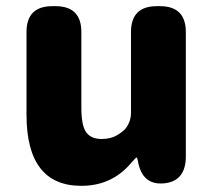

<svg xmlns="http://www.w3.org/2000/svg" viewBox="-20 -589 694 623"><path d="M244 14Q66 14 66 -217V-485Q66 -569 150 -569H160Q244 -569 244 -485V-239Q244 -182 259.5 -160Q275 -138 310 -138Q340 -138 361 -151Q382 -164 389 -174Q405 -196 405 -223V-485Q405 -569 489 -569H499Q583 -569 583 -485V-82Q583 0 511 6Q440 12 427 -69Q425 -78 423 -78Q421 -78 407 -62Q344 14 244 14Z"/></svg>

Font: Resource Han Rounded TW Heavy
Style: Regular
Weight: 900
Designer: Cyano Hao (round all glyphs); Ryoko NISHIZUKA 西塚涼子 (kana, bopomofo & ideographs); Paul D. Hunt (Latin, Greek & Cyrillic)
Foundry: Cyano Hao
Version: 0.990